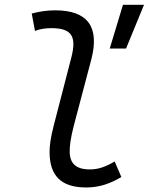

<svg xmlns="http://www.w3.org/2000/svg" viewBox="-20 -786 631 815"><path d="M346.2 9.8C404.3 9.8 450.7 -8.3 495.1 -34.7L466.8 -100.6C426.3 -77.1 397.9 -66.9 360.4 -66.9C302.7 -66.9 275.4 -92.3 275.9 -144.5C275.9 -164.6 278.8 -197.8 293.9 -254.9L367.7 -534.2C403.8 -673.3 351.1 -742.2 213.9 -742.2C180.7 -742.2 147 -737.3 114.7 -728.5L128.4 -654.8C151.4 -663.6 175.3 -666.5 198.2 -666.5C287.1 -666.5 305.2 -628.9 282.7 -541.5L208.5 -254.9C194.3 -200.2 190.4 -166 190.4 -141.1C190.4 -38.6 240.7 9.8 346.2 9.8ZM445.8 -580.1H515.1L591.3 -765.6H502Z"/></svg>

Font: Cascadia Mono NF SemiLight
Style: Italic
Weight: 350
Italic angle: -10°
Monospace: yes
Designer: Aaron Bell
Foundry: Saja Typeworks
Version: Version 2404.023